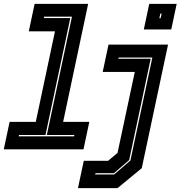

<svg xmlns="http://www.w3.org/2000/svg" viewBox="-54 -770 932 990"><path d="M-34.5 0 -4.5 -141.5H130.5L229.5 -608.5H94.5L124.5 -750H400.5L271.5 -141.5H406.5L376.5 0ZM42.5 -67H328L329.5 -74H187.5L317 -684H173.5L172 -677H308.5L180.5 -74H44ZM348 200 378 59H503.5L552 18.5L641 -399H475.5L505.5 -540H812.5L677 97L552 200ZM437 129.5H534.5L618.5 57.5L731.5 -473.5H557.5L556 -467H723L612 55.5L533.5 123H438.5ZM687.5 -618 715.5 -750H857L829 -618ZM767.5 -676H774L779.5 -700H773Z"/></svg>

Font: Tourney Thin ExtraBold
Style: Italic
Weight: 800
Italic angle: -12°
Version: Version 1.015